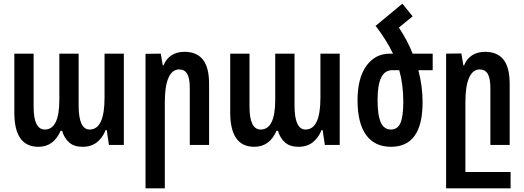

<svg xmlns="http://www.w3.org/2000/svg" viewBox="-20 -789 2851 1045"><path d="M58 -176V-497H163V-208Q163 -84 224 -84Q303 -84 303 -246V-497H408V-215Q408 -84 468 -84Q549 -84 549 -257V-497H654V0H573L561 -81H555Q539 -40 508 -15Q477 10 429 10Q383 10 356 -14Q329 -38 318 -77H310Q272 10 189 10Q58 10 58 -176Z M772 -496 855 -497 866 -433H870Q884 -469 913.5 -488Q943 -507 984 -507Q1050 -507 1084 -465Q1118 -423 1118 -332V0H1013V-309Q1013 -363 999 -387Q985 -411 955 -411Q917 -411 897 -365.5Q877 -320 877 -233V236H772Z M1233 -176V-497H1338V-208Q1338 -84 1399 -84Q1478 -84 1478 -246V-497H1583V-215Q1583 -84 1643 -84Q1724 -84 1724 -257V-497H1829V0H1748L1736 -81H1730Q1714 -40 1683 -15Q1652 10 1604 10Q1558 10 1531 -14Q1504 -38 1493 -77H1485Q1447 10 1364 10Q1233 10 1233 -176Z M2335 -407H2257Q2280 -320 2280 -232Q2280 10 2108 10Q2019 10 1972.5 -54.5Q1926 -119 1926 -243Q1926 -364 1974 -430.5Q2022 -497 2102 -497H2119Q2085 -569 2024 -649L2030 -653L2170 -769L2226 -700L2151 -639Q2198 -568 2226 -497H2335ZM2153 -407H2115Q2074 -407 2054.5 -366.5Q2035 -326 2035 -245Q2035 -162 2052.5 -123Q2070 -84 2108 -84Q2144 -84 2159.5 -119.5Q2175 -155 2175 -236Q2175 -329 2153 -407Z M2759 147V236H2472H2408V-497L2491 -498L2502 -433H2506Q2520 -469 2549.5 -488Q2579 -507 2620 -507Q2686 -507 2720 -465Q2754 -423 2754 -332V0H2649V-308Q2649 -362 2635 -386.5Q2621 -411 2591 -411Q2553 -411 2533 -365.5Q2513 -320 2513 -233V147Z"/></svg>

Font: Noto Sans Armenian Medium Cond
Style: Regular
Weight: 500
Width: 3
Designer: Monotype Design team
Foundry: Monotype Imaging Inc.
Version: Version 1.000